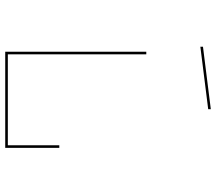

<svg xmlns="http://www.w3.org/2000/svg" viewBox="-66 -851 827 735"><g transform="rotate(90 347.5 -483.5)"><path d="M178 -90V-630H188V-100H536V-297H546V-90ZM159 -847 398 -877V-867L159 -837Z"/></g></svg>

Font: Bungee Hairline
Style: Regular
Weight: 400
Designer: David Jonathan Ross
Foundry: David Jonathan Ross
Version: Version 1.001;PS 1.0;hotconv 1.0.72;makeotf.lib2.5.5900